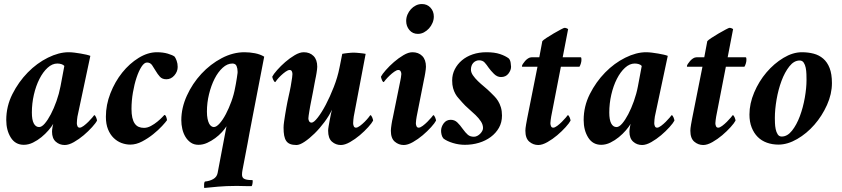

<svg xmlns="http://www.w3.org/2000/svg" viewBox="-20 -711 4177 952"><path d="M320 -452Q272 -452 217.5 -425Q163 -398 117.5 -351.5Q72 -305 41.5 -244.5Q11 -184 11 -116Q11 -65 33.5 -29Q56 7 98 7Q121 7 143.5 -4Q166 -15 185.5 -31Q205 -47 220.5 -65Q236 -83 244 -97Q243 -94 242 -89Q241 -84 240 -78.5Q239 -73 238.5 -67.5Q238 -62 238 -58Q238 -25 256.5 -8.5Q275 8 301 8Q321 8 346.5 -6.5Q372 -21 395 -40.5Q418 -60 436.5 -80.5Q455 -101 461 -113Q461 -118 456.5 -129Q452 -140 447 -140Q446 -138 437.5 -128Q429 -118 418 -107Q407 -96 395 -87Q383 -78 375 -78Q367 -78 364 -85.5Q361 -93 361 -100Q361 -104 362 -117Q363 -130 364 -133L428 -434Q421 -437 408 -440Q395 -443 380 -445.5Q365 -448 349.5 -450Q334 -452 320 -452ZM264 -396Q275 -396 284.5 -393Q294 -390 299 -384L280 -283Q273 -246 260 -209.5Q247 -173 232 -144.5Q217 -116 202 -98.5Q187 -81 174 -81Q157 -81 147.5 -99Q138 -117 138 -153Q138 -198 148 -241.5Q158 -285 175.5 -319.5Q193 -354 216 -375Q239 -396 264 -396Z M758 -452Q713 -452 667.5 -424Q622 -396 586 -351Q550 -306 527.5 -248.5Q505 -191 505 -132Q505 -96 515.5 -70Q526 -44 543.5 -27Q561 -10 582.5 -2Q604 6 626 6Q655 6 684.5 -9.5Q714 -25 739.5 -45.5Q765 -66 783.5 -86Q802 -106 808 -115Q808 -120 804.5 -130.5Q801 -141 795 -141Q794 -140 784.5 -130Q775 -120 760.5 -108Q746 -96 728.5 -86.5Q711 -77 694 -77Q679 -77 667.5 -82Q656 -87 648 -98.5Q640 -110 636 -128Q632 -146 632 -171Q632 -211 639 -252Q646 -293 657 -326Q668 -359 681.5 -380Q695 -401 709 -401Q725 -401 734 -388Q743 -375 752 -359.5Q761 -344 772.5 -331Q784 -318 805 -318Q828 -318 844.5 -337Q861 -356 861 -379Q861 -396 856 -409.5Q851 -423 846 -430Q836 -438 812 -445Q788 -452 758 -452Z M1227 212Q1229 211 1230.5 206Q1232 201 1232.5 195.5Q1233 190 1233 186Q1233 182 1231 182Q1215 182 1204.5 180Q1194 178 1189 174.5Q1184 171 1182 166Q1180 161 1180 155Q1180 150 1180.5 144.5Q1181 139 1182 134Q1196 58 1208 -2Q1212 -27 1217 -51.5Q1222 -76 1225.5 -95.5Q1229 -115 1231.5 -127Q1234 -139 1234 -140L1290 -430Q1270 -442 1244 -447Q1218 -452 1192 -452Q1135 -452 1079 -422.5Q1023 -393 978.5 -345Q934 -297 906.5 -236.5Q879 -176 879 -115Q879 -93 884 -71.5Q889 -50 899.5 -32.5Q910 -15 926 -4Q942 7 964 7Q986 7 1007 -2.5Q1028 -12 1047 -26Q1066 -40 1080.5 -56Q1095 -72 1103 -85L1059 147Q1055 167 1037 177Q1019 187 997 189Q995 189 993.5 193.5Q992 198 992 204Q992 210 992 215Q992 220 993 221Q1021 218 1061.5 214.5Q1102 211 1146 211Q1151 211 1162 211Q1173 211 1186 211.5Q1199 212 1210.5 212Q1222 212 1227 212ZM1157 -343Q1156 -333 1154.5 -325Q1153 -317 1152 -310Q1151 -303 1149.5 -295Q1148 -287 1146 -277Q1140 -243 1127.5 -208.5Q1115 -174 1100 -145.5Q1085 -117 1069 -99Q1053 -81 1040 -81Q1034 -81 1027.5 -85.5Q1021 -90 1016.5 -99Q1012 -108 1009 -122.5Q1006 -137 1006 -158Q1006 -202 1016.5 -244.5Q1027 -287 1044 -320.5Q1061 -354 1084 -375Q1107 -396 1132 -396Q1148 -396 1153 -383.5Q1158 -371 1158 -357Q1158 -353 1158 -349.5Q1158 -346 1157 -343Z M1607 -63Q1607 -25 1626 -8.5Q1645 8 1670 8Q1690 8 1715.5 -6.5Q1741 -21 1764 -40.5Q1787 -60 1805.5 -80.5Q1824 -101 1830 -113Q1830 -118 1825.5 -129Q1821 -140 1816 -140Q1815 -138 1807 -128Q1799 -118 1788 -107Q1777 -96 1765 -87Q1753 -78 1745 -78Q1737 -78 1734 -85.5Q1731 -93 1731 -100Q1731 -104 1732 -116.5Q1733 -129 1734 -133L1793 -444Q1789 -445 1780.5 -446Q1772 -447 1763 -448Q1754 -449 1745.5 -449.5Q1737 -450 1733 -450Q1729 -450 1721 -449.5Q1713 -449 1704.5 -448Q1696 -447 1688.5 -446Q1681 -445 1677 -444Q1676 -439 1674 -429Q1672 -419 1670 -408.5Q1668 -398 1666 -388.5Q1664 -379 1663 -374Q1654 -328 1635 -279.5Q1616 -231 1595.5 -192Q1575 -153 1555.5 -128Q1536 -103 1525 -103Q1517 -103 1513 -109.5Q1509 -116 1509 -124Q1509 -128 1510.5 -138.5Q1512 -149 1514 -161Q1516 -173 1518 -184.5Q1520 -196 1521 -200Q1527 -230 1532 -256Q1536 -277 1539.5 -296.5Q1543 -316 1544 -320Q1545 -324 1546.5 -332Q1548 -340 1549.5 -349Q1551 -358 1552 -366.5Q1553 -375 1553 -380Q1553 -415 1534.5 -433.5Q1516 -452 1486 -452Q1466 -452 1441.5 -437.5Q1417 -423 1394.5 -403.5Q1372 -384 1354 -363.5Q1336 -343 1330 -331Q1330 -326 1335 -315Q1340 -304 1345 -304Q1346 -306 1354 -316Q1362 -326 1373 -336.5Q1384 -347 1396 -355.5Q1408 -364 1416 -364Q1424 -364 1427 -357.5Q1430 -351 1430 -344Q1430 -340 1428.5 -327Q1427 -314 1426 -311Q1424 -296 1421.5 -283Q1419 -270 1416.5 -258Q1414 -246 1411 -233Q1408 -220 1405 -205Q1403 -195 1400 -178.5Q1397 -162 1394 -143.5Q1391 -125 1388.5 -107.5Q1386 -90 1386 -78Q1386 -55 1389 -39Q1392 -23 1399 -12.5Q1406 -2 1418.5 3Q1431 8 1450 8Q1466 8 1490 -8Q1514 -24 1539.5 -49Q1565 -74 1588.5 -105.5Q1612 -137 1626 -167Q1624 -161 1621 -146.5Q1618 -132 1615 -116Q1612 -100 1609.5 -85.5Q1607 -71 1607 -63Z M2072 -691Q2056 -691 2042 -684Q2028 -677 2017.5 -665.5Q2007 -654 2000.5 -639Q1994 -624 1994 -607Q1994 -581 2010 -562Q2026 -543 2052 -543Q2068 -543 2082 -550.5Q2096 -558 2107 -570Q2118 -582 2124.5 -597.5Q2131 -613 2131 -629Q2131 -655 2114.5 -673Q2098 -691 2072 -691ZM1965 -311 1927 -124Q1926 -121 1924.5 -113Q1923 -105 1921.5 -95.5Q1920 -86 1919 -77Q1918 -68 1918 -63Q1918 -25 1937.5 -8.5Q1957 8 1982 8Q2002 8 2027.5 -6.5Q2053 -21 2076 -40.5Q2099 -60 2117.5 -80.5Q2136 -101 2142 -113Q2142 -118 2137.5 -129Q2133 -140 2128 -140Q2127 -138 2118.5 -128Q2110 -118 2099 -107Q2088 -96 2076 -87Q2064 -78 2056 -78Q2048 -78 2045 -85.5Q2042 -93 2042 -100Q2042 -104 2043.5 -117Q2045 -130 2046 -133L2083 -320Q2084 -324 2085.5 -332Q2087 -340 2088.5 -349Q2090 -358 2091 -366.5Q2092 -375 2092 -380Q2092 -415 2073.5 -433.5Q2055 -452 2025 -452Q2005 -452 1980.5 -437.5Q1956 -423 1933.5 -403.5Q1911 -384 1893 -363.5Q1875 -343 1869 -331Q1869 -326 1873.5 -315Q1878 -304 1883 -304Q1884 -306 1892.5 -316Q1901 -326 1912 -336.5Q1923 -347 1935 -355.5Q1947 -364 1955 -364Q1963 -364 1966.5 -357.5Q1970 -351 1970 -344Q1970 -340 1968 -327Q1966 -314 1965 -311Z M2392 -452Q2355 -452 2324 -441.5Q2293 -431 2270.5 -412Q2248 -393 2235 -367.5Q2222 -342 2222 -312Q2222 -290 2226.5 -274Q2231 -258 2238 -245.5Q2245 -233 2254 -223.5Q2263 -214 2272 -203Q2286 -187 2304 -171.5Q2322 -156 2338 -140.5Q2354 -125 2364.5 -109Q2375 -93 2375 -76Q2375 -69 2371 -61.5Q2367 -54 2360.5 -47.5Q2354 -41 2346 -37Q2338 -33 2330 -33Q2311 -33 2299.5 -43Q2288 -53 2275 -71Q2261 -91 2247.5 -104Q2234 -117 2215 -117Q2193 -117 2180 -99.5Q2167 -82 2167 -62Q2167 -54 2169.5 -43Q2172 -32 2179 -24Q2196 -11 2225.5 -2Q2255 7 2285 7Q2322 7 2355 -3Q2388 -13 2413.5 -32Q2439 -51 2454 -77.5Q2469 -104 2469 -138Q2469 -161 2463.5 -179Q2458 -197 2449.5 -210.5Q2441 -224 2431 -234Q2421 -244 2412 -253Q2398 -267 2381 -281Q2364 -295 2349.5 -309Q2335 -323 2325 -337.5Q2315 -352 2315 -366Q2315 -376 2318 -384.5Q2321 -393 2326.5 -399Q2332 -405 2339.5 -408.5Q2347 -412 2355 -412Q2373 -412 2383 -401Q2393 -390 2403 -375Q2413 -361 2429 -345Q2445 -329 2464 -329Q2488 -329 2501 -346Q2514 -363 2514 -380Q2514 -386 2512 -399.5Q2510 -413 2503 -421Q2486 -434 2459 -443Q2432 -452 2392 -452Z M2654 -427H2616Q2607 -427 2598.5 -421.5Q2590 -416 2583.5 -408.5Q2577 -401 2572.5 -394Q2568 -387 2568 -383Q2568 -381 2568.5 -380.5Q2569 -380 2570 -380H2645L2594 -124Q2592 -114 2588.5 -94Q2585 -74 2585 -63Q2585 -25 2604.5 -8.5Q2624 8 2649 8Q2669 8 2694.5 -6.5Q2720 -21 2743 -40.5Q2766 -60 2784.5 -80.5Q2803 -101 2809 -113Q2809 -118 2804.5 -129Q2800 -140 2795 -140Q2794 -138 2785.5 -128Q2777 -118 2766 -107Q2755 -96 2743 -87Q2731 -78 2723 -78Q2715 -78 2712 -85.5Q2709 -93 2709 -100Q2709 -104 2710.5 -116Q2712 -128 2713 -133L2761 -380H2853Q2857 -386 2860 -396Q2863 -406 2863 -414Q2863 -418 2862.5 -422.5Q2862 -427 2859 -427H2770L2797 -567Q2794 -569 2789 -571Q2784 -573 2779 -573Q2776 -573 2760 -564.5Q2744 -556 2725 -545Q2706 -534 2689.5 -523Q2673 -512 2669 -507Z M3183 -452Q3135 -452 3080.5 -425Q3026 -398 2980.5 -351.5Q2935 -305 2904.5 -244.5Q2874 -184 2874 -116Q2874 -65 2896.5 -29Q2919 7 2961 7Q2984 7 3006.5 -4Q3029 -15 3048.5 -31Q3068 -47 3083.5 -65Q3099 -83 3107 -97Q3106 -94 3105 -89Q3104 -84 3103 -78.5Q3102 -73 3101.5 -67.5Q3101 -62 3101 -58Q3101 -25 3119.5 -8.5Q3138 8 3164 8Q3184 8 3209.5 -6.5Q3235 -21 3258 -40.5Q3281 -60 3299.5 -80.5Q3318 -101 3324 -113Q3324 -118 3319.5 -129Q3315 -140 3310 -140Q3309 -138 3300.5 -128Q3292 -118 3281 -107Q3270 -96 3258 -87Q3246 -78 3238 -78Q3230 -78 3227 -85.5Q3224 -93 3224 -100Q3224 -104 3225 -117Q3226 -130 3227 -133L3291 -434Q3284 -437 3271 -440Q3258 -443 3243 -445.5Q3228 -448 3212.5 -450Q3197 -452 3183 -452ZM3127 -396Q3138 -396 3147.5 -393Q3157 -390 3162 -384L3143 -283Q3136 -246 3123 -209.5Q3110 -173 3095 -144.5Q3080 -116 3065 -98.5Q3050 -81 3037 -81Q3020 -81 3010.5 -99Q3001 -117 3001 -153Q3001 -198 3011 -241.5Q3021 -285 3038.5 -319.5Q3056 -354 3079 -375Q3102 -396 3127 -396Z M3472 -427H3434Q3425 -427 3416.5 -421.5Q3408 -416 3401.5 -408.5Q3395 -401 3390.5 -394Q3386 -387 3386 -383Q3386 -381 3386.5 -380.5Q3387 -380 3388 -380H3463L3412 -124Q3410 -114 3406.5 -94Q3403 -74 3403 -63Q3403 -25 3422.5 -8.5Q3442 8 3467 8Q3487 8 3512.5 -6.5Q3538 -21 3561 -40.5Q3584 -60 3602.5 -80.5Q3621 -101 3627 -113Q3627 -118 3622.5 -129Q3618 -140 3613 -140Q3612 -138 3603.5 -128Q3595 -118 3584 -107Q3573 -96 3561 -87Q3549 -78 3541 -78Q3533 -78 3530 -85.5Q3527 -93 3527 -100Q3527 -104 3528.5 -116Q3530 -128 3531 -133L3579 -380H3671Q3675 -386 3678 -396Q3681 -406 3681 -414Q3681 -418 3680.5 -422.5Q3680 -427 3677 -427H3588L3615 -567Q3612 -569 3607 -571Q3602 -573 3597 -573Q3594 -573 3578 -564.5Q3562 -556 3543 -545Q3524 -534 3507.5 -523Q3491 -512 3487 -507Z M3945 -411Q3958 -411 3965 -400.5Q3972 -390 3975 -375Q3978 -360 3978.5 -343Q3979 -326 3979 -314Q3979 -275 3970.5 -226.5Q3962 -178 3946 -135Q3930 -92 3907 -63Q3884 -34 3856 -34Q3843 -34 3836 -45Q3829 -56 3826 -71Q3823 -86 3822.5 -101.5Q3822 -117 3822 -126Q3822 -168 3830.5 -217.5Q3839 -267 3855 -310Q3871 -353 3894 -382Q3917 -411 3945 -411ZM3956 -452Q3911 -452 3864.5 -424Q3818 -396 3780.5 -352Q3743 -308 3719.5 -252.5Q3696 -197 3696 -143Q3696 -107 3707 -79Q3718 -51 3737 -32Q3756 -13 3782.5 -3.5Q3809 6 3840 6Q3885 6 3932.5 -21.5Q3980 -49 4018 -92.5Q4056 -136 4080.5 -190.5Q4105 -245 4105 -299Q4105 -344 4093.5 -373.5Q4082 -403 4061.5 -420.5Q4041 -438 4014 -445Q3987 -452 3956 -452Z"/></svg>

Font: Vermiglione
Style: Italic
Weight: 400
Italic angle: -11°
Version: Version 1.105